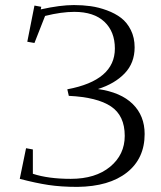

<svg xmlns="http://www.w3.org/2000/svg" viewBox="-20 -729 638 759"><path d="M58.1 -22 83 -143.1 109.9 -138.2V-42Q170.9 -22 259.8 -22Q357.4 -22 415.3 -69.8Q473.1 -117.7 473.1 -191.9Q473.1 -272 418.7 -308.3Q364.3 -344.7 252 -350.1L246.1 -376Q434.1 -411.1 434.1 -537.1Q434.1 -604 392.6 -643.1Q351.1 -682.1 273.9 -682.1Q222.7 -682.1 158.2 -666L116.2 -559.1L87.9 -564L116.2 -707L143.1 -702.1L141.1 -691.9Q217.8 -709 272 -709Q306.6 -709 338.4 -704.6Q370.1 -700.2 402.6 -688.2Q435.1 -676.3 458.7 -658.2Q482.4 -640.1 497.3 -610.1Q512.2 -580.1 512.2 -542Q512.2 -480 472.9 -439Q433.6 -397.9 367.2 -377Q457.5 -364.3 504.6 -317.9Q551.8 -271.5 551.8 -199.2Q551.8 -102.5 481.7 -47.1Q411.6 8.3 286.1 9.8Q221.7 9.8 171.4 2.2Q121.1 -5.4 58.1 -22Z"/></svg>

Font: Dehuti Alt
Style: Book
Weight: 400
Version: Version 1.2